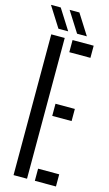

<svg xmlns="http://www.w3.org/2000/svg" viewBox="-143 -1005 601 1054"><g transform="rotate(15 157.5 -478.0)"><path d="M51.5 0V-800H128V0ZM172.5 0V-69H292.5V0ZM172.5 -369V-438H282.5V-369ZM172.5 -731V-800H292.5V-731ZM81.5 -840 8 -956H63.5L137 -840ZM187.5 -840 114 -956H169.5L243 -840Z"/></g></svg>

Font: Big Shoulders Stencil Display Thin Medium
Style: Regular
Weight: 500
Version: Version 2.001